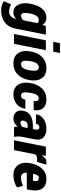

<svg xmlns="http://www.w3.org/2000/svg" viewBox="1060 -1868 1015 3186"><g transform="rotate(90 1567.0 -274.5)"><path d="M199.2 -272.9 197.3 -262.7Q182.6 -191.4 189.9 -154.1Q197.3 -116.7 238.3 -116.7Q279.3 -116.7 311.5 -159.2L356.9 -387.2Q342.8 -411.1 303.2 -411.1Q263.7 -411.1 237.5 -373.8Q211.4 -336.4 199.2 -272.9ZM271.5 -538.1Q346.2 -538.1 385.3 -472.2L405.8 -528.3H548.8L447.3 -20.5Q424.8 92.3 345 152.8Q265.1 213.4 146 213.4Q67.9 213.4 -6.3 171.9L44.4 49.8Q103 80.6 171.4 80.6Q213.4 80.6 243.9 52.7Q274.4 24.9 284.2 -21.5L286.6 -34.7Q236.8 10.3 179.7 10.3Q94.7 10.3 53 -68.4Q11.2 -147 34.7 -262.7L36.6 -272.9Q88.9 -538.1 271.5 -538.1Z M831.1 -650.9H667.5L689.5 -761.7H853ZM700.7 0H537.1L642.6 -528.3H806.2Z M1039.6 -116.7Q1116.7 -116.7 1140.1 -258.8L1141.6 -269Q1152.3 -336.4 1141.8 -373.8Q1131.3 -411.1 1089.4 -411.1Q1010.7 -411.1 988.8 -269L987.3 -258.8Q975.6 -189.5 986.6 -153.1Q997.6 -116.7 1039.6 -116.7ZM1304.7 -269 1303.2 -258.8Q1283.2 -134.8 1209.7 -62.3Q1136.2 10.3 1023.9 10.3Q911.6 10.3 858.4 -65.2Q805.2 -140.6 824.2 -258.8L825.7 -269Q845.2 -392.6 918.9 -465.3Q992.7 -538.1 1105 -538.1Q1217.3 -538.1 1270.3 -462.4Q1323.2 -386.7 1304.7 -269Z M1562 -116.7Q1615.7 -116.7 1627.4 -188H1775.9L1776.9 -185.1Q1764.2 -94.7 1699 -42.2Q1633.8 10.3 1542 10.3Q1433.6 10.3 1382.1 -65.2Q1330.6 -140.6 1349.6 -258.3L1351.1 -269.5Q1370.6 -392.6 1442.6 -465.3Q1514.6 -538.1 1627.9 -538.1Q1719.2 -538.1 1768.3 -481.4Q1817.4 -424.8 1800.3 -328.6L1798.8 -326.2H1649.4Q1661.6 -411.1 1607.9 -411.1Q1535.6 -411.1 1513.7 -269.5L1512.2 -258.3Q1501 -189 1510.5 -152.8Q1520 -116.7 1562 -116.7Z M2010.3 -107.4Q2049.3 -107.4 2080.6 -139.6L2097.7 -225.1H2048.3Q2018.1 -225.1 1999.5 -205.8Q1981 -186.5 1975.6 -160.2Q1970.2 -133.8 1980.5 -120.6Q1990.7 -107.4 2010.3 -107.4ZM2064.5 -313H2115.2L2123 -350.6Q2129.9 -387.2 2120.6 -403.8Q2111.3 -420.4 2083.5 -420.4Q2038.1 -420.4 2028.3 -365.2L1870.6 -365.7L1869.6 -368.7Q1882.3 -445.8 1949.7 -491.9Q2017.1 -538.1 2110.8 -538.1Q2204.6 -538.1 2254.6 -488.5Q2304.7 -439 2286.6 -349.6L2247.1 -150.4Q2231 -71.3 2244.1 0L2083 -0.5Q2074.7 -28.8 2073.7 -59.6Q2014.6 10.3 1943.4 10.3Q1872.1 10.3 1834.2 -33.9Q1796.4 -78.1 1812 -155.3Q1843.3 -313 2064.5 -313Z M2663.6 -538.1Q2687 -538.1 2705.6 -532.2L2660.2 -382.8L2602.1 -383.3Q2558.1 -383.3 2533.7 -347.7L2464.4 0H2301.3L2406.7 -528.3H2560.5L2551.8 -460.9L2554.2 -459.5Q2596.7 -538.1 2663.6 -538.1Z M2856 -317.9 2857.4 -315.4H2973.6L2976.1 -328.1Q2982.4 -370.1 2972.7 -390.6Q2962.9 -411.1 2920.2 -411.1Q2877.4 -411.1 2856 -317.9ZM2877.4 10.3Q2771.5 10.3 2716.1 -63.5Q2660.6 -137.2 2678.2 -246.6L2681.2 -265.1Q2701.2 -390.6 2771.2 -464.4Q2841.3 -538.1 2945.8 -538.1Q3050.3 -538.1 3098.9 -473.1Q3147.5 -408.2 3130.4 -298.8L3116.7 -212.4H2840.8L2839.8 -210Q2837.4 -168 2857.4 -142.3Q2877.4 -116.7 2918.9 -116.7Q2960.4 -116.7 2988.8 -124.3Q3017.1 -131.8 3059.6 -149.4L3081.5 -48.8Q3045.4 -23.4 2991 -6.6Q2936.5 10.3 2877.4 10.3Z"/></g></svg>

Font: Roboto-BlackItalic
Style: Italic
Weight: 900
Italic angle: -12°
Designer: Google
Version: Version 1.100141; 2013